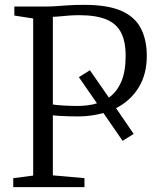

<svg xmlns="http://www.w3.org/2000/svg" viewBox="-20 -770 649 790"><path d="M34.5 0V-37L116.5 -47.5V-694L39 -706V-743H157.5Q190 -743 213.2 -744.8Q236.5 -746.5 262 -748.2Q287.5 -750 327 -750Q424.5 -750 480.5 -724.8Q536.5 -699.5 560.2 -652.2Q584 -605 584 -540Q584 -464 550.2 -409.5Q516.5 -355 457.5 -325L530 -219L484.5 -190.5L405.5 -305Q382.5 -298.5 356.5 -294.8Q330.5 -291 303 -291Q286 -291 263.2 -291.5Q240.5 -292 222 -293.2Q203.5 -294.5 197.5 -295.5V-48.5L327.5 -37V0ZM303.5 -334Q324 -334.5 343 -337Q362 -339.5 379 -345L304.5 -452.5L350 -481L428 -368.5Q461 -392 479 -433.8Q497 -475.5 497 -540Q497 -599.5 478 -636.2Q459 -673 417 -690.2Q375 -707.5 306.5 -707.5Q284.5 -707.5 264.5 -706Q244.5 -704.5 227.8 -702.8Q211 -701 197.5 -701V-340Q213 -337.5 241.2 -335.8Q269.5 -334 303.5 -334Z"/></svg>

Font: Merriweather 48pt Light
Style: Regular
Weight: 300
Version: Version 2.100